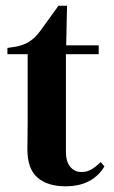

<svg xmlns="http://www.w3.org/2000/svg" viewBox="-20 -639 398 673"><path d="M209 14Q147 14 111.5 -16.5Q76 -47 76 -116Q76 -140 76.5 -161.5Q77 -183 77 -212V-449H6V-471L33 -475Q62 -480 82.5 -493Q103 -506 120 -529L185 -619H215L212 -480H326V-449H211V-108Q211 -72 226.5 -54Q242 -36 265 -36Q285 -36 301 -45.5Q317 -55 333 -71L346 -56Q327 -23 293 -4.5Q259 14 209 14Z"/></svg>

Font: DeepMind Serif Text
Style: Regular
Weight: 400
Designer: Frank Grießhammer / Modifications: Colophon Foundry
Foundry: Colophon Foundry
Version: Version 5.003; ttfautohint (v1.8.2)